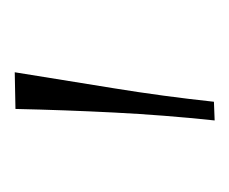

<svg xmlns="http://www.w3.org/2000/svg" viewBox="-46 -680 318 267"><g transform="rotate(-90 113.5 -546.0)"><path d="M80 -407Q87.5 -477.5 91 -546.8Q94.5 -616 96 -684L147 -685Q136 -617 124.8 -547.5Q113.5 -478 106 -408Z"/></g></svg>

Font: Commissioner Loud Thin
Style: Regular
Weight: 100
Designer: Kostas Bartsokas
Foundry: Kostas Bartsokas
Version: Version 1.000; ttfautohint (v1.8.3)